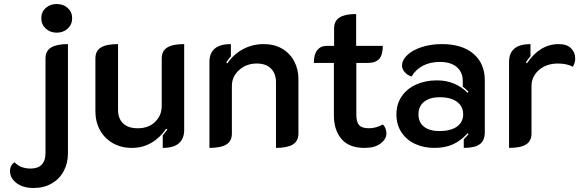

<svg xmlns="http://www.w3.org/2000/svg" viewBox="-20 -729 2920 958"><path d="M186 -638Q186 -669 208 -689Q230 -709 263 -709Q296 -709 318 -689Q340 -669 340 -638Q340 -607 318 -586.5Q296 -566 263 -566Q230 -566 208 -586.5Q186 -607 186 -638ZM30 125Q30 94 53 81Q82 112 133 112Q170 112 188.5 92Q207 72 207 35V-437Q207 -475 235 -492Q263 -509 319 -509V37Q319 85 298 124.5Q277 164 238 186.5Q199 209 147 209Q95 209 62.5 184.5Q30 160 30 125Z M899 -80Q899 -37 872.5 -14Q846 9 792 9V-53Q801 -64 815 -83L809 -87Q779 -42 735.5 -16.5Q692 9 637 9Q585 9 543.5 -14.5Q502 -38 479 -79.5Q456 -121 456 -174V-437Q456 -475 483.5 -492Q511 -509 569 -509V-181Q569 -138 594 -113.5Q619 -89 668 -89Q721 -89 754 -121Q787 -153 787 -201V-437Q787 -475 814.5 -492Q842 -509 899 -509Z M1025 -420Q1025 -509 1132 -509V-448Q1120 -435 1109 -417L1115 -413Q1144 -457 1191.5 -483Q1239 -509 1296 -509Q1348 -509 1387 -486.5Q1426 -464 1447.5 -424Q1469 -384 1469 -335V-63Q1469 -25 1441 -8Q1413 9 1357 9V-320Q1357 -361 1332.5 -386.5Q1308 -412 1261 -412Q1209 -412 1173 -379.5Q1137 -347 1137 -300V-63Q1137 -25 1109.5 -8Q1082 9 1025 9Z M1646 -152V-415H1546Q1546 -458 1563 -479Q1580 -500 1609 -500H1647V-587Q1647 -625 1674.5 -642Q1702 -659 1757 -659V-500H1890Q1890 -455 1872 -435Q1854 -415 1815 -415H1758V-156Q1758 -120 1772 -104.5Q1786 -89 1821 -89Q1856 -89 1890 -108Q1899 -100 1903.5 -88Q1908 -76 1908 -63Q1908 -35 1879 -13Q1850 9 1799 9Q1721 9 1683.5 -36Q1646 -81 1646 -152Z M1958 -158Q1958 -210 1984.5 -248.5Q2011 -287 2057 -307.5Q2103 -328 2160 -328Q2251 -328 2313 -266L2318 -271Q2300 -289 2289 -297V-325Q2289 -369 2259 -394.5Q2229 -420 2175 -420Q2127 -420 2091 -401.5Q2055 -383 2033 -347Q2013 -354 1999.5 -369Q1986 -384 1986 -401Q1986 -430 2013 -455Q2040 -480 2085.5 -494.5Q2131 -509 2184 -509Q2286 -509 2342.5 -460.5Q2399 -412 2399 -328V-69Q2399 -28 2374 -9.5Q2349 9 2294 9V-34Q2312 -52 2318 -60L2313 -64Q2281 -28 2241.5 -9.5Q2202 9 2147 9Q2094 9 2051 -11Q2008 -31 1983 -69Q1958 -107 1958 -158ZM2291 -159Q2291 -199 2259.5 -221.5Q2228 -244 2174 -244Q2125 -244 2096.5 -221.5Q2068 -199 2068 -159Q2068 -118 2096 -96.5Q2124 -75 2173 -75Q2228 -75 2259.5 -97Q2291 -119 2291 -159Z M2632 -300V-63Q2632 -25 2604.5 -8Q2577 9 2520 9V-420Q2520 -509 2627 -509V-449Q2613 -433 2604 -417L2609 -413Q2674 -509 2768 -509Q2808 -509 2829 -488.5Q2850 -468 2850 -437Q2850 -414 2838 -396Q2809 -412 2764 -412Q2706 -412 2669 -379.5Q2632 -347 2632 -300Z"/></svg>

Font: K2D SemiBold
Style: Regular
Weight: 600
Designer: Katatrad Aksorn Co.,Ltd.
Foundry: Cadson Demak Co.,Ltd.
Version: Version 1.000; ttfautohint (v1.6)